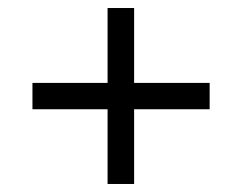

<svg xmlns="http://www.w3.org/2000/svg" viewBox="-20 -598 606 481"><path d="M249.5 -137.1V-324.3H61.3V-390.3H249.5V-577.9H316V-390.3H505.2V-324.3H316V-137.1Z"/></svg>

Font: Noto Serif Gurmukhi
Style: Regular
Weight: 400
Designer: Vaibhav Singh and the Monotype Design Team
Foundry: Monotype Imaging Inc.
Version: Version 2.003